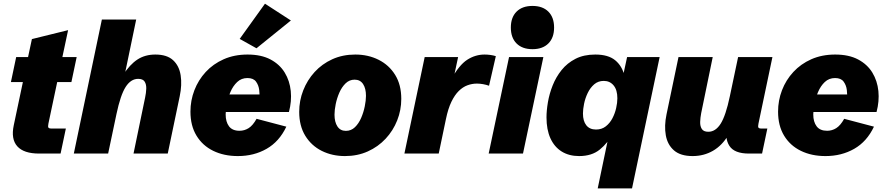

<svg xmlns="http://www.w3.org/2000/svg" viewBox="-20 -839 4843 1049"><path d="M193.8 0Q109.9 0 74.5 -39.6Q39.1 -79.1 55.2 -154.8L105 -390.6H39.6L68.4 -527.3H133.3L154.3 -625.5L352.1 -674.3L320.8 -527.3H398.9L370.1 -390.6H292.5L244.6 -164.1Q241.2 -147.5 244.4 -142.1Q247.6 -136.7 262.2 -136.7H339.8L311 0Z M383.3 0 536.6 -732.4H724.1L656.7 -408.2L653.3 -430.2Q689 -486.3 730.7 -513.7Q772.5 -541 828.6 -541Q892.1 -541 925.5 -510.3Q959 -479.5 967 -427.7Q975.1 -376 961.9 -313L896.5 0H709.5L772.9 -306.2Q778.3 -331.5 779.1 -354.7Q779.8 -377.9 770.3 -393.1Q760.7 -408.2 734.9 -408.2Q694.8 -408.2 666.5 -364Q638.2 -319.8 616.2 -215.3L570.8 0Z M1279.8 13.7Q1203.6 13.7 1145 -14.9Q1086.4 -43.5 1053.5 -97.9Q1020.5 -152.3 1020.5 -229Q1020.5 -290 1042 -345.9Q1063.5 -401.9 1104 -445.8Q1144.5 -489.7 1202.4 -515.4Q1260.3 -541 1332.5 -541Q1407.2 -541 1457.8 -514.2Q1508.3 -487.3 1535.6 -442.4Q1563 -397.5 1568.6 -341.6Q1574.2 -285.6 1558.6 -227.1H1139.6L1159.7 -322.8H1410.2L1397 -300.8Q1399.4 -320.8 1396.2 -347.2Q1393.1 -373.5 1378.7 -393.1Q1364.3 -412.6 1332 -412.6Q1298.8 -412.6 1275.9 -390.9Q1252.9 -369.1 1239 -336.4Q1225.1 -303.7 1219 -270.3Q1212.9 -236.8 1212.9 -213.9Q1212.9 -173.3 1231.2 -148.9Q1249.5 -124.5 1288.6 -124.5Q1315.4 -124.5 1338.4 -138.9Q1361.3 -153.3 1381.8 -189.9L1544.4 -147Q1505.9 -65.4 1436.5 -25.9Q1367.2 13.7 1279.8 13.7ZM1381.3 -575.2 1289.6 -626.5 1427.7 -818.8 1569.3 -727.1Z M1864.7 13.7Q1794.9 13.7 1738 -14.6Q1681.2 -43 1647.9 -97.2Q1614.7 -151.4 1614.7 -228Q1614.7 -289.1 1636.7 -345.2Q1658.7 -401.4 1699 -445.6Q1739.3 -489.7 1795.7 -515.4Q1852.1 -541 1920.9 -541Q1991.2 -541 2048.3 -512.5Q2105.5 -483.9 2138.9 -429.9Q2172.4 -376 2172.4 -298.8Q2172.4 -237.3 2150.1 -181.2Q2127.9 -125 2086.9 -81.1Q2045.9 -37.1 1989.5 -11.7Q1933.1 13.7 1864.7 13.7ZM1869.6 -124Q1898.4 -124 1919.2 -144Q1939.9 -164.1 1953.1 -194.6Q1966.3 -225.1 1972.9 -257.8Q1979.5 -290.5 1979.5 -315.4Q1979.5 -356 1963.6 -379.9Q1947.8 -403.8 1917.5 -403.8Q1889.2 -403.8 1868.4 -383.8Q1847.7 -363.8 1834.2 -333.3Q1820.8 -302.7 1814.2 -270.3Q1807.6 -237.8 1807.6 -212.4Q1807.6 -172.4 1823.5 -148.2Q1839.4 -124 1869.6 -124Z M2189.5 0 2300.3 -527.3H2482.9L2456.5 -403.3L2445.3 -405.3Q2488.3 -483.9 2532.7 -512.5Q2577.1 -541 2627.4 -541Q2643.1 -541 2659.2 -538.8Q2675.3 -536.6 2689 -532.2L2651.9 -370.6Q2636.7 -376 2619.1 -379.2Q2601.6 -382.3 2585.4 -382.3Q2559.1 -382.3 2533.9 -373Q2508.8 -363.8 2486.6 -342Q2464.4 -320.3 2446.3 -283Q2428.2 -245.6 2416.5 -189L2377 0Z M2948.7 -527.3 2837.4 0H2649.9L2761.2 -527.3ZM2889.2 -570.3Q2833.5 -570.3 2802.2 -601.6Q2771 -632.8 2771 -688.5Q2771 -744.1 2802.2 -775.4Q2833.5 -806.6 2889.2 -806.6Q2944.8 -806.6 2976.1 -775.4Q3007.3 -744.1 3007.3 -688.5Q3007.3 -632.8 2976.1 -601.6Q2944.8 -570.3 2889.2 -570.3Z M3245.6 190.4 3311 -123 3330.1 -111.8Q3300.8 -57.6 3257.1 -22Q3213.4 13.7 3144 13.7Q3088.9 13.7 3048.8 -11.2Q3008.8 -36.1 2987.3 -83.3Q2965.8 -130.4 2965.8 -197.8Q2965.8 -234.9 2973.6 -280.8Q2981.4 -326.7 2999.5 -372.3Q3017.6 -418 3048.3 -456.3Q3079.1 -494.6 3124.5 -517.8Q3169.9 -541 3232.4 -541Q3302.7 -541 3340.8 -510Q3378.9 -479 3392.1 -424.3L3384.3 -425.8L3406.2 -527.3H3584L3433.1 190.4ZM3236.3 -131.3Q3267.6 -131.3 3289.8 -148.7Q3312 -166 3325.9 -192.6Q3339.8 -219.2 3346.4 -248.5Q3353 -277.8 3353 -301.8Q3353 -347.7 3332.5 -372.3Q3312 -397 3278.8 -397Q3248 -397 3226.3 -378.2Q3204.6 -359.4 3190.9 -330.8Q3177.2 -302.2 3171.1 -272Q3165 -241.7 3165 -218.8Q3165 -177.7 3183.3 -154.5Q3201.7 -131.3 3236.3 -131.3Z M3764.2 13.7Q3698.2 13.7 3662.6 -17.1Q3627 -47.9 3617.7 -99.6Q3608.4 -151.4 3621.6 -214.4L3687 -527.3H3874L3811 -221.2Q3806.2 -196.3 3805.4 -172.9Q3804.7 -149.4 3814.5 -134.3Q3824.2 -119.1 3850.1 -119.1Q3889.6 -119.1 3917.5 -163.3Q3945.3 -207.5 3967.3 -312L4012.7 -527.3H4200.2L4124 -164.1Q4120.6 -147.9 4123.5 -142.3Q4126.5 -136.7 4140.6 -136.7H4172.4L4143.6 0H4071.8Q3992.2 0 3965.1 -42Q3938 -84 3953.1 -154.8L3960 -187L3959.5 -101.6Q3925.3 -43.9 3875.2 -15.1Q3825.2 13.7 3764.2 13.7Z M4490.2 13.7Q4414.1 13.7 4355.5 -14.9Q4296.9 -43.5 4263.9 -97.9Q4231 -152.3 4231 -229Q4231 -290 4252.4 -345.9Q4273.9 -401.9 4314.5 -445.8Q4355 -489.7 4412.8 -515.4Q4470.7 -541 4543 -541Q4617.7 -541 4668.2 -514.2Q4718.8 -487.3 4746.1 -442.4Q4773.4 -397.5 4779.1 -341.6Q4784.7 -285.6 4769 -227.1H4350.1L4370.1 -322.8H4620.6L4607.4 -300.8Q4609.9 -320.8 4606.7 -347.2Q4603.5 -373.5 4589.1 -393.1Q4574.7 -412.6 4542.5 -412.6Q4509.3 -412.6 4486.3 -390.9Q4463.4 -369.1 4449.5 -336.4Q4435.5 -303.7 4429.4 -270.3Q4423.3 -236.8 4423.3 -213.9Q4423.3 -173.3 4441.7 -148.9Q4460 -124.5 4499 -124.5Q4525.9 -124.5 4548.8 -138.9Q4571.8 -153.3 4592.3 -189.9L4754.9 -147Q4716.3 -65.4 4647 -25.9Q4577.6 13.7 4490.2 13.7Z"/></svg>

Font: Schibsted Grotesk Black
Style: Italic
Weight: 900
Italic angle: -12°
Designer: Bakken & Baeck AS, Henrik Kongsvoll
Foundry: Schibsted ASA
Version: Version 1.100;gftools[0.9.25]